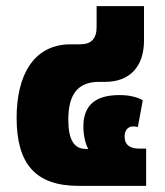

<svg xmlns="http://www.w3.org/2000/svg" viewBox="-20 -604 535 624"><path d="M235 0H455V-121H433C401 -121 385 -134 385 -160C385 -181 396 -193 412 -193C416 -193 423 -193 428 -191L444 -278C426 -289 399 -295 368 -295C288 -295 251 -260 251 -193C251 -166 257 -137 267 -120H259C221 -120 202 -149 202 -215C202 -295 231 -338 302 -338H322C402 -338 448 -388 448 -472V-584H294V-517C294 -478 277 -460 240 -460H210C86 -460 34 -355 34 -221C34 -73 94 0 235 0Z"/></svg>

Font: Noto Sans Thai UI SemCond Blk
Style: Regular
Weight: 900
Width: 4
Designer: Monotype Design Team
Foundry: Monotype Imaging Inc.
Version: Version 2.000